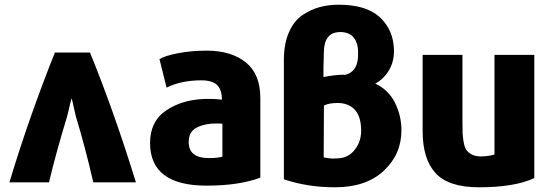

<svg xmlns="http://www.w3.org/2000/svg" viewBox="-20 -774 2338 815"><path d="M20 0Q102 -273 213 -551H362Q464 -301 557 0H376Q341 -152 302 -280Q299 -292 295 -310.5Q291 -329 288.5 -340Q286 -351 284 -355H283Q282 -353 265 -280Q217 -123 188 0Z M1085 -358V-20Q995 14 857 14Q617 14 617 -167Q617 -259 685 -305Q753 -351 849 -354H878Q892 -354 922 -351Q922 -393 901.5 -413Q881 -433 835 -433Q749 -433 687 -402L657 -523Q679 -537 735 -548Q791 -559 858 -559Q961 -559 1023 -509.5Q1085 -460 1085 -358ZM924 -109V-249Q903 -251 875 -249Q830 -244 805.5 -226.5Q781 -209 781 -171Q781 -103 866 -103Q905 -103 924 -109Z M1652 -569Q1655 -518 1633 -479Q1611 -440 1573 -419Q1629 -393 1656.5 -338Q1684 -283 1684 -221Q1684 -119 1609 -49Q1534 21 1402 21Q1285 21 1185 -13V-520Q1185 -588 1206.5 -637Q1228 -686 1264 -710Q1300 -734 1337.5 -744Q1375 -754 1417 -754Q1534 -754 1591 -702Q1648 -650 1652 -569ZM1513 -219Q1513 -332 1417 -337Q1376 -337 1355 -326Q1355 -289 1354.5 -215.5Q1354 -142 1354 -106Q1363 -103 1388 -101Q1407 -101 1416 -102Q1459 -104 1486 -138.5Q1513 -173 1513 -219ZM1353 -447Q1399 -456 1438 -457Q1439 -457 1440.5 -456.5Q1442 -456 1443 -456Q1503 -469 1500 -551Q1500 -593 1480 -616Q1460 -639 1420 -638Q1358 -635 1355 -559Q1355 -547 1354 -523Q1353 -499 1353 -486Z M2248 -18Q2164 21 2013 21Q1884 21 1829 -39Q1774 -99 1774 -217V-541H1943V-267Q1943 -231 1943.5 -213Q1944 -195 1948 -171.5Q1952 -148 1960 -137Q1968 -126 1983 -118Q1998 -110 2020 -110Q2051 -110 2079 -118V-541H2248Z"/></svg>

Font: Repo
Style: ExtraBold
Weight: 800
Designer: Stefan Peev
Foundry: Context Ltd
Version: Version 001.000